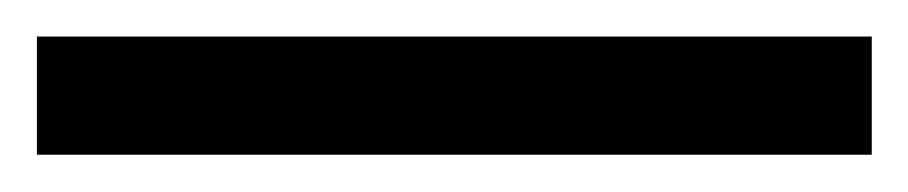

<svg xmlns="http://www.w3.org/2000/svg" viewBox="-22 70 492 104"><path d="M450.2 153.8H-2V89.8H450.2Z"/></svg>

Font: f02132580
Style: Regular
Weight: 400
Foundry: Ascender Corporation
Version: Version 1.10